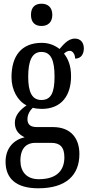

<svg xmlns="http://www.w3.org/2000/svg" viewBox="-20 -778 478 1035"><path d="M204 -638C235 -638 262 -655 262 -698C262 -741 235 -758 204 -758C171 -758 147 -741 147 -698C147 -655 171 -638 204 -638ZM186 237C337 237 408 166 408 52C408 -28 366 -93 265 -93H179C148 -93 128 -104 128 -135C128 -164 144 -185 157 -197C168 -193 193 -191 205 -191C313 -191 363 -265 363 -367C363 -427 346 -462 325 -489C334 -497 343 -504 357 -504C371 -504 385 -486 385 -462C418 -462 432 -488 432 -517C432 -546 416 -570 384 -570C344 -570 318 -532 301 -514C276 -533 246 -547 205 -547C96 -547 42 -477 42 -362C42 -293 75 -234 123 -210C88 -186 60 -156 60 -116C60 -72 87 -50 113 -38C58 -26 10 17 10 94C10 185 68 237 186 237ZM203 -239C153 -239 132 -281 132 -364C132 -451 153 -498 203 -498C255 -498 274 -453 274 -365C274 -280 256 -239 203 -239ZM189 188C122 188 90 146 90 88C90 13 131 -8 169 -8H255C302 -8 327 13 327 70C327 136 291 188 189 188Z"/></svg>

Font: Noto Serif Ethiopic ExtraCondensed Medium
Style: Regular
Weight: 500
Width: 2
Designer: Monotype Design Team
Foundry: Monotype Imaging Inc.
Version: Version 2.102